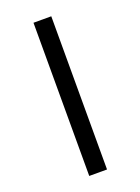

<svg xmlns="http://www.w3.org/2000/svg" viewBox="-129 -717 567 775"><g transform="rotate(-20 154.5 -329.0)"><path d="M116.4 0V-658H192.8V0Z"/></g></svg>

Font: Ysabeau
Style: Bold
Weight: 700
Designer: Christian Thalmann (Catharsis Fonts)
Version: Version 2.000;gftools[0.9.27.dev2+g8671c4b]